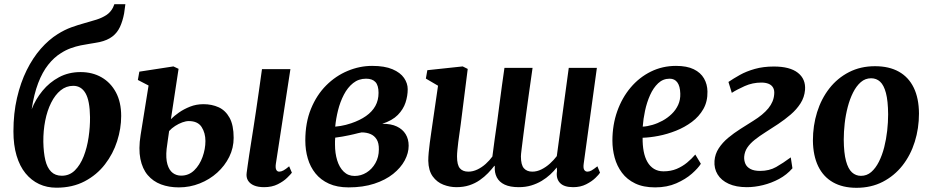

<svg xmlns="http://www.w3.org/2000/svg" viewBox="-20 -882 4435 915"><path d="M577.5 -862 571.5 -818Q564.5 -781 551.5 -753.2Q538.5 -725.5 515.2 -707.8Q492 -690 454.5 -681.5Q444.5 -679.5 432.8 -677.5Q421 -675.5 408.5 -673.5Q388.5 -670.5 365 -665.8Q341.5 -661 317.2 -652.2Q293 -643.5 270 -628.5Q237.5 -608.5 209.8 -573.5Q182 -538.5 162 -486.2Q142 -434 131 -361.5Q149.5 -409 182.5 -449.2Q215.5 -489.5 261.2 -514Q307 -538.5 364 -538.5Q420.5 -538.5 464 -513.5Q507.5 -488.5 532.5 -441.8Q557.5 -395 557.5 -329Q557.5 -269.5 538.2 -209.2Q519 -149 480.2 -98.8Q441.5 -48.5 383.5 -18Q325.5 12.5 249 12.5Q203.5 12.5 166.2 -5Q129 -22.5 101.5 -56.2Q74 -90 59 -140.2Q44 -190.5 44 -256Q44 -342 61 -415.2Q78 -488.5 107.2 -547.5Q136.5 -606.5 174.5 -649.8Q212.5 -693 255 -719.5Q287.5 -740 320 -751.8Q352.5 -763.5 383 -771.8Q413.5 -780 440 -788.5Q466.5 -797 486.8 -810.2Q507 -823.5 518.5 -846L525 -862ZM329 -473Q295.5 -473 269 -451.5Q242.5 -430 223.8 -392.5Q205 -355 195.5 -307Q186 -259 186.5 -206Q187.5 -155 196 -119Q204.5 -83 223.8 -63.8Q243 -44.5 274.5 -44.5Q311 -44.5 336.8 -70Q362.5 -95.5 378.8 -137Q395 -178.5 402.2 -227.8Q409.5 -277 409 -324Q408 -402.5 387.5 -437.8Q367 -473 329 -473Z M1238.5 10Q1210 10 1190.5 1.8Q1171 -6.5 1161.8 -21.8Q1152.5 -37 1155.5 -58.5Q1157.5 -73.5 1160.5 -94.8Q1163.5 -116 1167.5 -143Q1171.5 -170 1176.8 -202.8Q1182 -235.5 1188 -274Q1194 -312.5 1200.5 -356.2Q1207 -400 1214 -449.2Q1221 -498.5 1228.5 -552.5H1364L1294.5 -100.5Q1292 -82 1296.5 -73Q1301 -64 1310.5 -64Q1320 -64 1330.8 -69.8Q1341.5 -75.5 1358 -89.5L1371 -59Q1365.5 -51.5 1348.5 -34.8Q1331.5 -18 1303.8 -4Q1276 10 1238.5 10ZM832.5 11Q785.5 11 747.5 -3.2Q709.5 -17.5 684 -47.5Q658.5 -77.5 649 -124.8Q639.5 -172 650 -238L688 -474.5L637 -501L644 -540.5L806.5 -565.5L831 -554L794.5 -314Q809 -329 832.5 -345.5Q856 -362 885.8 -373.8Q915.5 -385.5 949.5 -385.5Q989.5 -385.5 1022 -370.8Q1054.5 -356 1074 -320.8Q1093.5 -285.5 1093.5 -225Q1093.5 -177 1072.5 -134.5Q1051.5 -92 1015.2 -59.2Q979 -26.5 931.8 -7.8Q884.5 11 832.5 11ZM843 -45Q879.5 -45 905.5 -70.2Q931.5 -95.5 945.2 -133.8Q959 -172 959 -210Q959 -248.5 940.8 -276.8Q922.5 -305 879.5 -305Q866 -305 848.8 -298.8Q831.5 -292.5 814.8 -281.8Q798 -271 786 -257.5Q783 -236 779.8 -214.5Q776.5 -193 774 -172Q769.5 -127.5 777.8 -99.2Q786 -71 803.2 -58Q820.5 -45 843 -45Z M1641.5 11Q1586.5 11 1547.5 -6.8Q1508.5 -24.5 1483.5 -55.5Q1458.5 -86.5 1446.8 -126.8Q1435 -167 1435 -212.5Q1435 -297.5 1462 -363.5Q1489 -429.5 1534.5 -475Q1580 -520.5 1637 -544.2Q1694 -568 1753.5 -568Q1813 -568 1850.5 -552Q1888 -536 1905.5 -510.5Q1923 -485 1923 -457Q1923 -425 1912.5 -393Q1902 -361 1875.8 -334.2Q1849.5 -307.5 1801.5 -292Q1843.5 -292.5 1871.2 -279.2Q1899 -266 1913.2 -242.5Q1927.5 -219 1927.5 -187.5Q1927.5 -152.5 1908.8 -117.5Q1890 -82.5 1853.5 -53.2Q1817 -24 1763.5 -6.5Q1710 11 1641.5 11ZM1670 -43.5Q1700.5 -43.5 1726.8 -59.8Q1753 -76 1769.2 -104.8Q1785.5 -133.5 1785.5 -170Q1786 -200 1775 -217.8Q1764 -235.5 1745.5 -243.2Q1727 -251 1703.5 -251Q1696 -250 1686.8 -247.5Q1677.5 -245 1666.8 -242.5Q1656 -240 1644.5 -237.5Q1628.5 -234.5 1612 -231.2Q1595.5 -228 1577.5 -226Q1576.5 -217.5 1576.5 -209.2Q1576.5 -201 1576.5 -192.5Q1576.5 -152 1586.8 -118.2Q1597 -84.5 1618 -64Q1639 -43.5 1670 -43.5ZM1577.5 -278.5Q1591 -279.5 1603.5 -281.8Q1616 -284 1628.2 -287Q1640.5 -290 1653.5 -294.5Q1695 -308.5 1724.2 -329Q1753.5 -349.5 1768.8 -377Q1784 -404.5 1784 -439.5Q1784 -475 1769.2 -491Q1754.5 -507 1724.5 -507Q1689 -507 1662.8 -486Q1636.5 -465 1618.8 -430.8Q1601 -396.5 1591 -356.5Q1581 -316.5 1577.5 -278.5Z M2175.5 -288.5Q2173 -269 2169.8 -247.5Q2166.5 -226 2164 -205.5Q2161.5 -185 2159.8 -167.2Q2158 -149.5 2158 -136.5Q2158 -95.5 2171.8 -79.8Q2185.5 -64 2212 -64Q2233.5 -64 2255 -74.2Q2276.5 -84.5 2294.8 -101Q2313 -117.5 2326.5 -136Q2331.5 -176.5 2337.5 -219Q2343.5 -261.5 2349.5 -303Q2355 -346 2360.8 -389.2Q2366.5 -432.5 2372.2 -475Q2378 -517.5 2384 -558.5H2518Q2509.5 -498 2501.2 -440Q2493 -382 2486.2 -330.8Q2479.5 -279.5 2474.2 -238.8Q2469 -198 2465.8 -171.5Q2462.5 -145 2462.5 -136.5Q2462.5 -96 2476.8 -80Q2491 -64 2517 -64Q2539 -64 2560.5 -74.8Q2582 -85.5 2600.8 -102.5Q2619.5 -119.5 2633.5 -138L2690.5 -558.5H2824.5L2761.5 -100.5Q2759 -81 2764.2 -72.5Q2769.5 -64 2779.5 -64Q2788.5 -64 2798.2 -69.2Q2808 -74.5 2827 -89.5L2839.5 -59Q2834.5 -50.5 2817.5 -34Q2800.5 -17.5 2773.5 -3.8Q2746.5 10 2711.5 10Q2667 10 2648 -11Q2629 -32 2634.5 -66.5L2633.5 -84Q2620 -67 2602 -50.2Q2584 -33.5 2561.5 -20Q2539 -6.5 2511.8 1.8Q2484.5 10 2452.5 10Q2411 10 2385 -2.2Q2359 -14.5 2347.5 -37Q2336 -59.5 2338 -89L2336.5 -92.5Q2323 -75 2305.8 -57Q2288.5 -39 2266.2 -23.5Q2244 -8 2216.5 1Q2189 10 2155 10Q2123.5 10 2093 -1.8Q2062.5 -13.5 2042.2 -41.2Q2022 -69 2021 -116Q2021 -133.5 2023 -155.2Q2025 -177 2028.2 -201Q2031.5 -225 2034.8 -248.5Q2038 -272 2041 -291.5L2067.5 -473.5L2009.5 -507.5L2016.5 -547.5L2185 -565.5L2209 -553.5Z M3320 -101.5Q3307 -80.5 3277.2 -54.2Q3247.5 -28 3203.2 -8.5Q3159 11 3102 11Q3046 11 3007 -7.8Q2968 -26.5 2944 -58.8Q2920 -91 2909.2 -130.8Q2898.5 -170.5 2898.5 -211.5Q2898.5 -287 2921.5 -351.8Q2944.5 -416.5 2985.5 -465Q3026.5 -513.5 3081.8 -540.8Q3137 -568 3201.5 -568Q3253.5 -568 3286.2 -552Q3319 -536 3335 -508.2Q3351 -480.5 3351.5 -446Q3352.5 -398.5 3332 -362.5Q3311.5 -326.5 3277.2 -301Q3243 -275.5 3201.5 -259Q3160 -242.5 3118.5 -234.5Q3077 -226.5 3042.5 -225.5Q3042 -190.5 3047.5 -161.2Q3053 -132 3065.2 -110.5Q3077.5 -89 3096.8 -77.2Q3116 -65.5 3142 -65.5Q3177 -65.5 3204.8 -77.2Q3232.5 -89 3254.5 -107.2Q3276.5 -125.5 3293.5 -145.5ZM3171.5 -507Q3139.5 -507 3116.5 -485.2Q3093.5 -463.5 3078 -428.8Q3062.5 -394 3054 -354.2Q3045.5 -314.5 3043 -278.5Q3064.5 -279.5 3089.2 -286.8Q3114 -294 3137.8 -307Q3161.5 -320 3181 -338.8Q3200.5 -357.5 3211.8 -382Q3223 -406.5 3222 -436Q3221 -471.5 3208 -489.2Q3195 -507 3171.5 -507Z M3539 10Q3488 10 3452.5 -6.2Q3417 -22.5 3399.8 -50.8Q3382.5 -79 3385 -115.5Q3387.5 -148 3405.2 -175.2Q3423 -202.5 3450 -225Q3477 -247.5 3508.5 -267.5Q3540 -287.5 3569.5 -306Q3616.5 -335 3641.8 -366Q3667 -397 3669.5 -432.5Q3671.5 -452 3664.2 -464.5Q3657 -477 3642.5 -482.8Q3628 -488.5 3608.5 -488.5Q3566.5 -488.5 3529 -471.8Q3491.5 -455 3467.5 -439.5L3451.5 -491.5Q3475 -507.5 3505.8 -524.8Q3536.5 -542 3577 -553.5Q3617.5 -565 3668 -565Q3744.5 -565 3782.5 -535Q3820.5 -505 3816.5 -453.5Q3813.5 -418.5 3795 -389.5Q3776.5 -360.5 3748.2 -336.2Q3720 -312 3688.5 -291Q3657 -270 3627.5 -251.5Q3599 -233.5 3576.8 -215.8Q3554.5 -198 3541.5 -178.8Q3528.5 -159.5 3526.5 -135Q3525.5 -117.5 3532 -102Q3538.5 -86.5 3555.8 -77Q3573 -67.5 3602.5 -67.5Q3646 -67.5 3679 -86.2Q3712 -105 3748.5 -132L3756.5 -80Q3729.5 -49 3692.8 -29.2Q3656 -9.5 3616.2 0.2Q3576.5 10 3539 10Z M4150 -566.5Q4217 -566.5 4263.5 -540.5Q4310 -514.5 4334.5 -464.2Q4359 -414 4359.5 -341Q4359.5 -270.5 4339.5 -206.5Q4319.5 -142.5 4280.8 -93.2Q4242 -44 4186.8 -15.5Q4131.5 13 4061.5 13Q3996 13 3949.8 -13.2Q3903.5 -39.5 3879.2 -89.8Q3855 -140 3854 -211.5Q3854 -283.5 3874 -347.5Q3894 -411.5 3932.5 -460.8Q3971 -510 4026 -538.2Q4081 -566.5 4150 -566.5ZM4131.5 -509Q4103.5 -509 4082.2 -490.5Q4061 -472 4045.5 -441.2Q4030 -410.5 4020 -372.2Q4010 -334 4005.5 -293.8Q4001 -253.5 4001 -216.5Q4001.5 -152.5 4011.8 -114.8Q4022 -77 4040.2 -60.5Q4058.5 -44 4083 -44Q4111 -44 4132 -62.2Q4153 -80.5 4168.5 -111.2Q4184 -142 4193.8 -180.2Q4203.5 -218.5 4208 -259Q4212.5 -299.5 4212.5 -337Q4212 -401.5 4202 -439Q4192 -476.5 4174.2 -492.8Q4156.5 -509 4131.5 -509Z"/></svg>

Font: Merriweather 24pt
Style: Bold Italic
Weight: 700
Italic angle: -7.8°
Designer: Eben Sorkin
Foundry: Eben Sorkin
Version: Version 2.101